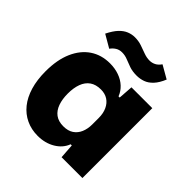

<svg xmlns="http://www.w3.org/2000/svg" viewBox="-202 -894 1049 1049"><g transform="rotate(45 322.5 -369.5)"><path d="M251 10Q202 10 161.5 -9Q121 -28 92 -64Q63 -100 47.5 -152Q32 -204 32 -270Q32 -359 59.5 -421.5Q87 -484 136 -517Q185 -550 251 -550Q289 -550 321.5 -538.5Q354 -527 377 -505.5Q400 -484 411 -455H420L426 -540H587V0H426L420 -85H411Q395 -42 351.5 -16Q308 10 251 10ZM313 -126Q349 -126 372 -141.5Q395 -157 406.5 -184Q418 -211 418 -245V-295Q418 -331 405.5 -358Q393 -385 370.5 -399.5Q348 -414 317 -414Q278 -414 253 -396.5Q228 -379 216 -346.5Q204 -314 204 -270Q204 -227 215.5 -194.5Q227 -162 251 -144Q275 -126 313 -126ZM400 -605Q368 -605 343.5 -613.5Q319 -622 298.5 -630.5Q278 -639 255 -639Q234 -639 218 -629Q202 -619 191 -603L117 -646Q137 -686 157.5 -707.5Q178 -729 200.5 -738Q223 -747 246 -747Q275 -747 299.5 -738.5Q324 -730 347 -721.5Q370 -713 392 -713Q411 -713 427.5 -721.5Q444 -730 457 -749L532 -706Q516 -667 495 -644.5Q474 -622 450 -613.5Q426 -605 400 -605Z"/></g></svg>

Font: Mona Sans ExtraLight ExtraBold
Style: Regular
Weight: 800
Version: Version 2.000